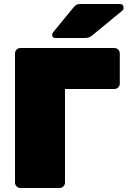

<svg xmlns="http://www.w3.org/2000/svg" viewBox="-20 -940 639 960"><path d="M82 0Q71 0 63 -8Q55 -16 55 -27V-673Q55 -684 63 -692Q71 -700 82 -700H552Q563 -700 571 -692Q579 -684 579 -673V-522Q579 -511 571 -503Q563 -495 552 -495H305V-27Q305 -16 297 -8Q289 0 278 0ZM257 -750Q241 -750 241 -766Q241 -774 246 -779L346 -901Q357 -914 364.5 -917Q372 -920 383 -920H579Q598 -920 598 -900Q598 -893 593 -888L446 -767Q438 -760 429 -755Q420 -750 404 -750Z"/></svg>

Font: Rubik Light Black
Style: Regular
Weight: 900
Version: Version 2.104